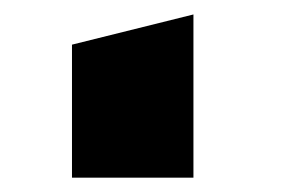

<svg xmlns="http://www.w3.org/2000/svg" viewBox="-20 -398 400 267"><path d="M80.1 -150.9V-335.9L249 -377.9V-150.9Z"/></svg>

Font: Wesal
Style: Regular
Weight: 900
Designer: Ahmed zaza
Foundry: Ahmed zaza
Version: Version 2.01